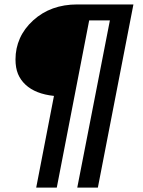

<svg xmlns="http://www.w3.org/2000/svg" viewBox="-20 -749 642 865"><path d="M223.1 -316.9Q139.6 -325.7 94.7 -367.7Q72.3 -388.7 61 -416Q49.8 -443.4 49.8 -481.4Q49.8 -531.7 69.6 -576.2Q89.4 -620.6 129.4 -657.2Q208.5 -729 328.1 -729H581.1L420.9 96.2H328.1L475.1 -657.2H381.8L235.8 96.2H143.1Z"/></svg>

Font: Hack
Style: Bold Italic
Weight: 700
Italic angle: -11°
Monospace: yes
Designer: Christopher Simpkins
Foundry: Christopher Simpkins
Version: Version 2.017; ttfautohint (v1.4.1) -l 4 -r 80 -G 350 -x 0 -